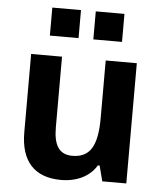

<svg xmlns="http://www.w3.org/2000/svg" viewBox="-54 -809 731 867"><g transform="rotate(5 311.5 -376.0)"><path d="M148 -635H278V-762H148ZM345 -635H475V-762H345ZM255 10C326 10 385 -19 415 -70H423L441 0H550V-545H409V-285C409 -162 379 -103 296 -103C237 -103 211 -143 211 -224V-545H71V-190C71 -60 133 10 255 10Z"/></g></svg>

Font: Kathrein 75 Bold
Style: Regular
Weight: 700
Designer: Lazydogs Typefoundry, based on Open Sans by Ascender Corporation
Foundry: Lazydogs Typefoundry
Version: Version 1.003;PS 001.003;hotconv 1.0.88;makeotf.lib2.5.64775